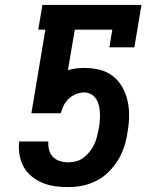

<svg xmlns="http://www.w3.org/2000/svg" viewBox="-20 -755 640 783"><path d="M259 8Q231 8 204.5 4.5Q178 1 154 -9Q130 -19 110 -35Q90 -51 77.5 -73Q65 -95 60 -121.5Q55 -148 58 -175V-178H177V-176Q176 -159 180.5 -142.5Q185 -126 196.5 -114.5Q208 -103 224.5 -98Q241 -93 259 -93Q275 -93 291.5 -97.5Q308 -102 322 -113Q336 -124 347 -138Q358 -152 365 -167.5Q372 -183 376 -199.5Q380 -216 383 -232Q386 -247 387 -262.5Q388 -278 387.5 -293.5Q387 -309 383.5 -324Q380 -339 372.5 -351Q365 -363 352 -370.5Q339 -378 323 -378Q307 -378 290.5 -371.5Q274 -365 261 -353Q248 -341 240 -325Q232 -309 228 -293H108L165 -634H136L153 -735H557L528 -562H426L438 -634H285L257 -469Q274 -474 290.5 -476Q307 -478 323 -478Q356 -478 386.5 -470.5Q417 -463 440.5 -444.5Q464 -426 479 -399.5Q494 -373 500.5 -343Q507 -313 506.5 -280.5Q506 -248 500 -216Q496 -187 487 -158.5Q478 -130 462 -103.5Q446 -77 423.5 -54.5Q401 -32 373.5 -18Q346 -4 317 2Q288 8 259 8Z"/></svg>

Font: Iosevka Curly Slab ExObl
Style: Bold
Weight: 700
Width: 7
Italic angle: -9°
Monospace: yes
Designer: Belleve Invis
Foundry: Belleve Invis
Version: Version 11.0.0; ttfautohint (v1.8.3)